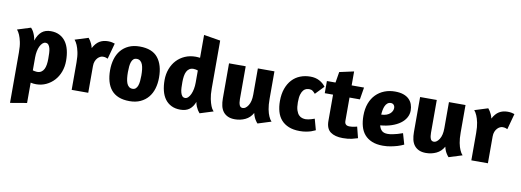

<svg xmlns="http://www.w3.org/2000/svg" viewBox="-69 -1153 4896 1803"><g transform="rotate(10 2379.0 -251.5)"><path d="M72 221V-260Q72 -320 63.5 -359.5Q55 -399 44 -424Q32 -452 17 -469L144 -509Q156 -497 166 -480Q174 -466 182 -444.5Q190 -423 194 -395Q213 -452 246.5 -480.5Q280 -509 334 -509Q381 -509 416.5 -491Q452 -473 475.5 -440.5Q499 -408 510.5 -362Q522 -316 522 -259Q522 -203 504 -154.5Q486 -106 453.5 -70.5Q421 -35 377 -14.5Q333 6 282 6Q254 6 230 0V194ZM230 -242V-117Q237 -115 249 -112.5Q261 -110 271 -110Q295 -110 311 -120.5Q327 -131 336.5 -149.5Q346 -168 350 -193.5Q354 -219 354 -249Q354 -277 353 -303Q352 -329 346.5 -349Q341 -369 331 -381Q321 -393 303 -393Q288 -393 274.5 -380.5Q261 -368 251 -347.5Q241 -327 235.5 -299.5Q230 -272 230 -242Z M779 -255V0H621V-260Q621 -320 612.5 -359.5Q604 -399 593 -424Q581 -452 566 -469L693 -509Q701 -499 710 -486Q717 -475 725 -458Q733 -441 738 -419Q763 -467 797.5 -488Q832 -509 879 -509Q900 -509 916.5 -505.5Q933 -502 944 -498L903 -347Q896 -351 884.5 -354.5Q873 -358 856 -358Q845 -358 832 -352Q819 -346 807 -333.5Q795 -321 787 -301.5Q779 -282 779 -255Z M1409 -256Q1409 -199 1394.5 -150.5Q1380 -102 1350.5 -66.5Q1321 -31 1276.5 -10.5Q1232 10 1173 10Q1113 10 1069.5 -7.5Q1026 -25 998.5 -58Q971 -91 957.5 -138.5Q944 -186 944 -245Q944 -302 958.5 -351Q973 -400 1002.5 -435.5Q1032 -471 1076.5 -491.5Q1121 -512 1181 -512Q1300 -512 1354.5 -444Q1409 -376 1409 -256ZM1112 -256Q1112 -226 1115 -199Q1118 -172 1125.5 -152Q1133 -132 1147 -120.5Q1161 -109 1182 -109Q1200 -109 1212 -120Q1224 -131 1230.5 -149.5Q1237 -168 1239.5 -193Q1242 -218 1242 -246Q1242 -277 1239 -303.5Q1236 -330 1228.5 -350Q1221 -370 1207 -381.5Q1193 -393 1172 -393Q1154 -393 1142 -382.5Q1130 -372 1123.5 -353.5Q1117 -335 1114.5 -310Q1112 -285 1112 -256Z M1842 8 1836 1Q1830 -5 1822 -18Q1814 -31 1806 -49.5Q1798 -68 1794 -92Q1777 -45 1744 -19.5Q1711 6 1657 6Q1608 6 1571.5 -12Q1535 -30 1511 -62.5Q1487 -95 1475.5 -141Q1464 -187 1464 -243Q1464 -300 1482.5 -349Q1501 -398 1534 -433.5Q1567 -469 1613 -489Q1659 -509 1715 -509Q1724 -509 1734.5 -508Q1745 -507 1756 -506V-724L1914 -698V-241Q1914 -182 1922.5 -142Q1931 -102 1941 -77.5Q1951 -53 1960 -43L1969 -32ZM1756 -269V-385Q1749 -388 1736.5 -390.5Q1724 -393 1715 -393Q1691 -393 1675 -382.5Q1659 -372 1649.5 -353.5Q1640 -335 1636 -309Q1632 -283 1632 -253Q1632 -225 1633 -199.5Q1634 -174 1639.5 -154Q1645 -134 1655 -122Q1665 -110 1683 -110Q1698 -110 1711.5 -123Q1725 -136 1735 -158Q1745 -180 1750.5 -208.5Q1756 -237 1756 -269Z M2308 -502H2466V-241Q2466 -181 2474 -141Q2482 -101 2493 -77Q2505 -48 2521 -32L2394 8Q2385 -1 2376 -15Q2368 -26 2360 -43.5Q2352 -61 2347 -84Q2321 -37 2275.5 -15.5Q2230 6 2177 6Q2138 6 2110.5 -6.5Q2083 -19 2065.5 -41.5Q2048 -64 2040.5 -96Q2033 -128 2033 -168V-502H2192V-189Q2192 -154 2200.5 -132.5Q2209 -111 2232 -111Q2260 -111 2284 -148.5Q2308 -186 2308 -252Z M2876 -360Q2864 -374 2851 -384Q2838 -394 2818 -394Q2806 -394 2791 -390Q2776 -386 2763 -371.5Q2750 -357 2741.5 -329.5Q2733 -302 2733 -254Q2733 -207 2742.5 -178.5Q2752 -150 2766.5 -135Q2781 -120 2798.5 -115Q2816 -110 2832 -110Q2844 -110 2858 -113Q2872 -116 2884.5 -119.5Q2897 -123 2906 -126.5Q2915 -130 2916 -130L2945 -25L2934 -20Q2923 -14 2903.5 -7.5Q2884 -1 2856.5 4Q2829 9 2796 9Q2735 9 2691 -9Q2647 -27 2619 -59Q2591 -91 2578 -136.5Q2565 -182 2565 -237Q2565 -304 2583.5 -355.5Q2602 -407 2634.5 -442Q2667 -477 2711.5 -494.5Q2756 -512 2808 -512Q2857 -512 2894 -492.5Q2931 -473 2954 -441Z M2967 -498H3049L3066 -601L3203 -631V-498H3321L3302 -382H3203V-159Q3203 -115 3249 -115Q3274 -115 3297 -120Q3309 -123 3321 -126L3348 -20Q3328 -13 3292.5 -4.5Q3257 4 3206 4Q3131 4 3088.5 -27Q3046 -58 3046 -132V-382H2967Z M3615 -512Q3662 -512 3695 -500.5Q3728 -489 3749 -468.5Q3770 -448 3780 -420.5Q3790 -393 3790 -361Q3790 -325 3772 -293Q3754 -261 3720.5 -236.5Q3687 -212 3639.5 -196Q3592 -180 3532 -175Q3539 -145 3557.5 -126.5Q3576 -108 3614 -108Q3636 -108 3661 -113Q3686 -118 3707 -124Q3732 -131 3756 -140L3786 -36Q3759 -23 3727 -13Q3700 -5 3664.5 2Q3629 9 3589 9Q3528 9 3484.5 -9Q3441 -27 3413.5 -59Q3386 -91 3373.5 -136.5Q3361 -182 3361 -237Q3361 -304 3380.5 -355.5Q3400 -407 3434.5 -441.5Q3469 -476 3515 -494Q3561 -512 3615 -512ZM3524 -276Q3554 -277 3574.5 -285Q3595 -293 3608 -305Q3621 -317 3627 -331Q3633 -345 3633 -357Q3633 -376 3622.5 -387.5Q3612 -399 3595 -399Q3576 -399 3562.5 -388Q3549 -377 3541 -359Q3533 -341 3529 -319Q3525 -297 3524 -276Z M4130 -502H4288V-241Q4288 -181 4296 -141Q4304 -101 4315 -77Q4327 -48 4343 -32L4216 8Q4207 -1 4198 -15Q4190 -26 4182 -43.5Q4174 -61 4169 -84Q4143 -37 4097.5 -15.5Q4052 6 3999 6Q3960 6 3932.5 -6.5Q3905 -19 3887.5 -41.5Q3870 -64 3862.5 -96Q3855 -128 3855 -168V-502H4014V-189Q4014 -154 4022.5 -132.5Q4031 -111 4054 -111Q4082 -111 4106 -148.5Q4130 -186 4130 -252Z M4590 -255V0H4432V-260Q4432 -320 4423.5 -359.5Q4415 -399 4404 -424Q4392 -452 4377 -469L4504 -509Q4512 -499 4521 -486Q4528 -475 4536 -458Q4544 -441 4549 -419Q4574 -467 4608.5 -488Q4643 -509 4690 -509Q4711 -509 4727.5 -505.5Q4744 -502 4755 -498L4714 -347Q4707 -351 4695.5 -354.5Q4684 -358 4667 -358Q4656 -358 4643 -352Q4630 -346 4618 -333.5Q4606 -321 4598 -301.5Q4590 -282 4590 -255Z"/></g></svg>

Font: Amaranth
Style: Bold
Weight: 700
Designer: Gesine Todt
Foundry: Gesine Todt
Version: Version 1.001